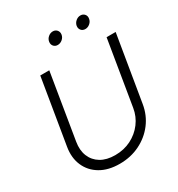

<svg xmlns="http://www.w3.org/2000/svg" viewBox="-216 -1069 1129 1218"><g transform="rotate(-30 349.0 -460.0)"><path d="M303.7 10.3Q220.7 10.3 163.3 -23.7Q106 -57.6 80.3 -116.7Q54.7 -175.8 66.9 -250L146 -727.5H211.9L133.3 -250Q123.5 -191.9 141.6 -147.2Q159.7 -102.5 201.7 -77.1Q243.7 -51.8 306.2 -51.8Q370.6 -51.8 423.1 -78.4Q475.6 -105 510 -150.9Q544.4 -196.8 553.7 -254.4L631.8 -727.5H698.2L618.2 -245.6Q606 -170.9 562.3 -113.3Q518.6 -55.7 451.7 -22.7Q384.8 10.3 303.7 10.3ZM339.4 -839.4Q320.8 -839.4 309.8 -852.5Q298.8 -865.7 301.8 -884.8Q304.7 -903.8 320.1 -917Q335.4 -930.2 354.5 -930.2Q373 -930.2 384.3 -917Q395.5 -903.8 392.6 -884.8Q389.6 -865.7 374 -852.5Q358.4 -839.4 339.4 -839.4ZM541.5 -839.4Q522.5 -839.4 511.5 -852.5Q500.5 -865.7 503.4 -884.8Q506.8 -903.8 522.2 -917Q537.6 -930.2 556.2 -930.2Q575.2 -930.2 586.4 -917Q597.7 -903.8 594.2 -884.8Q591.3 -865.7 575.7 -852.5Q560.1 -839.4 541.5 -839.4Z"/></g></svg>

Font: Inter Display Light
Style: Italic
Weight: 300
Italic angle: -9.39999°
Designer: Rasmus Andersson
Foundry: rsms
Version: Version 4.000;git-a52131595